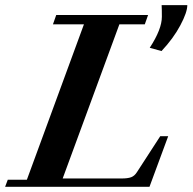

<svg xmlns="http://www.w3.org/2000/svg" viewBox="-30 -721 743 741"><path d="M593.3 -523.9 547.9 -536.6Q594.7 -608.4 594.7 -656.2Q594.7 -687.5 593.8 -701.2H692.9Q692.9 -673.8 666 -623.3Q639.2 -572.8 593.3 -523.9ZM-10.3 0 0 -27.3H73.7L293.9 -627H174.3L187 -663.1H541.5L528.8 -627H430.7L211.9 -32.2H439.5Q463.4 -32.2 476.3 -37.1Q489.3 -42 498.5 -56.6L588.4 -195.3H619.1L546.9 0Z"/></svg>

Font: Elstob 18pt
Style: Bold Italic
Weight: 700
Italic angle: -20°
Designer: Peter S. Baker
Version: Version 1.015